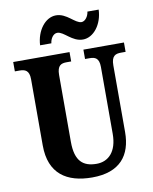

<svg xmlns="http://www.w3.org/2000/svg" viewBox="-100 -1007 868 1091"><g transform="rotate(-10 334.0 -461.5)"><path d="M427 -771C489 -771 541 -839 544 -923H479C476 -896 457 -870 436 -870C399 -870 361 -933 299 -933C236 -933 185 -864 181 -781H246C249 -808 266 -834 289 -834C327 -834 364 -771 427 -771ZM343 10C504 10 571 -78 571 -212V-596C571 -652 595 -660 627 -660H653V-714H419V-660H445C476 -660 500 -652 500 -600V-214C500 -111 449 -62 381 -62C304 -62 258 -98 258 -210V-596C258 -652 282 -660 313 -660H339V-714H14V-660H41C72 -660 97 -652 97 -600V-218C97 -54 197 10 343 10Z"/></g></svg>

Font: Noto Serif Condensed ExtraBold
Style: Regular
Weight: 800
Width: 3
Designer: Monotype Design Team
Foundry: Monotype Imaging Inc.
Version: Version 2.013